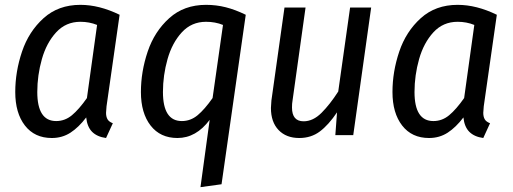

<svg xmlns="http://www.w3.org/2000/svg" viewBox="-20 -558 2117 793"><path d="M474 -497 420 -119Q418 -99 418 -92Q418 -76 424 -65.5Q430 -55 446 -49L418 12Q381 7 360.5 -13.5Q340 -34 336 -73Q305 -32 271 -10Q237 12 194 12Q123 12 83 -39.5Q43 -91 43 -178Q43 -262 71 -345Q99 -428 160 -483Q221 -538 312 -538Q390 -538 474 -497ZM134 -178Q134 -58 212 -58Q248 -58 277 -82Q306 -106 339 -153L381 -455Q349 -468 312 -468Q252 -468 212 -424.5Q172 -381 153 -314Q134 -247 134 -178Z M846 -63Q790 12 713 12Q642 12 602 -39.5Q562 -91 562 -178Q562 -262 590 -345Q618 -428 679 -483Q740 -538 831 -538Q873 -538 912.5 -528Q952 -518 995 -497L895 203L808 215ZM858 -153 901 -455Q869 -468 831 -468Q771 -468 731 -424.5Q691 -381 672 -314Q653 -247 653 -178Q653 -58 731 -58Q767 -58 796 -82Q825 -106 858 -153Z M1099 -112Q1099 -121 1101 -143L1155 -527H1242L1188 -141Q1186 -131 1186 -114Q1186 -57 1234 -57Q1273 -57 1308 -92Q1343 -127 1377 -180L1426 -527H1513L1439 0H1365L1372 -94Q1337 -42 1301 -15Q1265 12 1216 12Q1162 12 1130.5 -21Q1099 -54 1099 -112Z M2032 -497 1978 -119Q1976 -99 1976 -92Q1976 -76 1982 -65.5Q1988 -55 2004 -49L1976 12Q1939 7 1918.5 -13.5Q1898 -34 1894 -73Q1863 -32 1829 -10Q1795 12 1752 12Q1681 12 1641 -39.5Q1601 -91 1601 -178Q1601 -262 1629 -345Q1657 -428 1718 -483Q1779 -538 1870 -538Q1948 -538 2032 -497ZM1692 -178Q1692 -58 1770 -58Q1806 -58 1835 -82Q1864 -106 1897 -153L1939 -455Q1907 -468 1870 -468Q1810 -468 1770 -424.5Q1730 -381 1711 -314Q1692 -247 1692 -178Z"/></svg>

Font: Fira Sans Condensed
Style: Italic
Weight: 400
Width: 3
Italic angle: -8°
Designer: bBox Type GmbH & Carrois Corporate GbR & Edenspiekermann AG
Foundry: bBox Type GmbH & Carrois Corporate GbR & Edenspiekermann AG
Version: Version 4.301